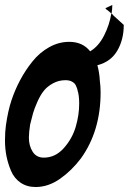

<svg xmlns="http://www.w3.org/2000/svg" viewBox="-32 -746 517 771"><path d="M369 -421Q372 -398 372 -375Q372 -220 293 -110Q256 -61 209 -28Q162 5 111 5Q76 5 50.5 -12.5Q25 -30 12.5 -59.5Q0 -89 -6 -119Q-12 -149 -12 -182Q-12 -217 -8 -245V-244Q0 -301 14 -343Q28 -385 49 -424.5Q70 -464 98.5 -499.5Q127 -535 165.5 -556.5Q204 -578 246 -578Q300 -578 330 -540Q364 -560 386 -603.5Q408 -647 415 -692L413 -693V-694H412H413L414 -693L401 -704L403 -703Q401 -704 399.5 -705Q398 -706 397 -707Q396 -708 395 -708Q392 -713 391 -713L419 -726Q419 -710 416 -691Q418 -689 424 -685L421 -686L465 -646Q465 -587 439 -542.5Q413 -498 359 -484Q367 -456 369 -421ZM144 -113Q190 -113 224 -151Q258 -189 272 -236.5Q286 -284 286 -330Q286 -365 279 -384L280 -383Q276 -396 272 -404Q268 -412 257.5 -418Q247 -424 231 -424Q204 -424 181 -411.5Q158 -399 144 -381.5Q130 -364 118 -337Q106 -310 100.5 -290.5Q95 -271 89 -246Q84 -214 84 -193Q84 -161 99 -137Q114 -113 144 -113Z"/></svg>

Font: Bangerz Fix
Style: Regular
Weight: 400
Designer: vernon adams
Foundry: Vernon Adams
Version: Version 2.10;December 28, 2023;FontCreator 13.0.0.2683 64-bi